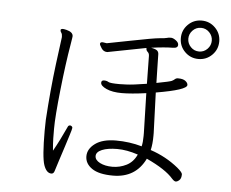

<svg xmlns="http://www.w3.org/2000/svg" viewBox="-54 -855 1109 921"><g transform="rotate(5 500.0 -394.0)"><path d="M880.5 -791Q919 -791 946 -764Q973 -737 973 -698.5Q973 -660 946 -633Q919 -606 880.5 -606Q842 -606 815 -633Q788 -660 788 -698.5Q788 -737 815 -764Q842 -791 880.5 -791ZM880.5 -642Q904 -642 920.5 -659Q937 -676 937 -699Q937 -722 920.5 -739Q904 -756 880.5 -756Q857 -756 840.5 -739Q824 -722 824 -699Q824 -676 840.5 -659Q857 -642 880.5 -642ZM691 -428 698 -233V-220Q698 -181 691 -151Q766 -126 825 -78Q850 -57 850 -48Q850 -28 840.5 -19.5Q831 -11 823.5 -11Q816 -11 805 -23Q769 -65 676 -108Q630 -13 521 -13Q453 -13 419.5 -36Q386 -59 386 -94.5Q386 -130 421.5 -156Q457 -182 521.5 -182Q586 -182 646 -165Q651 -185 651 -215V-230L646 -421Q574 -411 528.5 -411Q483 -411 454.5 -424Q426 -437 426 -452Q426 -464 439 -464Q452 -464 460.5 -458.5Q469 -453 515 -453L547 -454Q577 -455 645 -466Q643 -554 643 -599Q643 -612 635.5 -618.5Q628 -625 628 -634V-637L442 -601Q424 -601 414 -616.5Q404 -632 404 -637Q404 -646 416 -646L436 -643Q438 -643 549 -665Q660 -687 686.5 -689Q713 -691 721 -693.5Q729 -696 738 -696H743Q753 -695 765.5 -685.5Q778 -676 778 -665Q778 -649 754 -649Q716 -649 650 -640Q672 -636 679.5 -629.5Q687 -623 687 -611Q687 -599 688 -561.5Q689 -524 690 -474Q754 -486 763 -490.5Q772 -495 776.5 -499.5Q781 -504 788 -505H793Q816 -505 827.5 -496Q839 -487 839 -477Q839 -453 691 -428ZM296 -235Q307 -232 307 -224Q307 -219 297.5 -189Q288 -159 279.5 -132Q271 -105 256.5 -61Q242 -17 241 -12Q237 3 226 3Q202 3 189 -34.5Q176 -72 176 -199L177 -252Q186 -395 202 -522Q218 -649 219 -652V-657Q219 -668 214.5 -674Q210 -680 210 -686V-688Q213 -693 219.5 -693Q226 -693 238 -690Q270 -682 270 -662Q270 -658 269 -653.5Q268 -649 264 -622Q248 -529 234 -399.5Q220 -270 220 -213Q220 -156 221.5 -138.5Q223 -121 224 -107Q253 -158 284 -226Q287 -235 296 -235ZM631 -124Q577 -142 531 -142Q485 -142 457.5 -130.5Q430 -119 430 -99.5Q430 -80 454.5 -67.5Q479 -55 514.5 -55Q550 -55 582 -71Q614 -87 631 -124Z"/></g></svg>

Font: ToneOZ-Pinyin-WenKai-Light
Style: Light
Weight: 300
Designer: Fontworks Inc.
Foundry: ToneOZ
Version: Version 0.240331